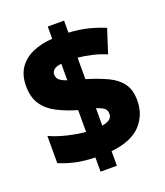

<svg xmlns="http://www.w3.org/2000/svg" viewBox="-148 -860 873 1017"><g transform="rotate(-20 288.5 -351.0)"><path d="M242 -22Q178 -24 131 -34.5Q84 -45 42 -63V-216Q89 -195 142.5 -182.5Q196 -170 242 -166V-289Q180 -307 131 -332Q82 -357 54 -397.5Q26 -438 26 -502Q26 -563 53 -603Q80 -643 128.5 -665Q177 -687 242 -691V-760H334V-692Q395 -689 445 -676Q495 -663 535 -646L492 -512Q455 -528 414.5 -537.5Q374 -547 334 -551V-430Q404 -409 453 -385.5Q502 -362 528 -325.5Q554 -289 554 -230Q554 -149 501 -92.5Q448 -36 334 -24V58H242ZM334 -168Q363 -173 377 -184Q391 -195 391 -214Q391 -227 386 -236Q381 -245 368.5 -252Q356 -259 334 -266ZM242 -550Q224 -549 212 -543.5Q200 -538 193.5 -529.5Q187 -521 187 -509Q187 -497 192.5 -487.5Q198 -478 210 -471Q222 -464 242 -457Z"/></g></svg>

Font: Noto Sans Symbols Black
Style: Regular
Weight: 900
Version: Version 2.002